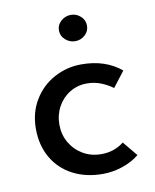

<svg xmlns="http://www.w3.org/2000/svg" viewBox="-75 -680 605 748"><g transform="rotate(-10 228.0 -306.0)"><path d="M272 10Q205 10 153.5 -17Q102 -44 73.5 -93.5Q45 -143 45 -208Q45 -272 75 -321.5Q105 -371 155 -398Q205 -425 263 -425Q358 -425 420 -373L373 -312Q353 -327 327 -337.5Q301 -348 271 -348Q234 -348 203.5 -329.5Q173 -311 155.5 -279Q138 -247 138 -208Q138 -169 156.5 -137Q175 -105 207 -86Q239 -67 280 -67Q331 -67 369 -97L417 -39Q389 -16 350.5 -3Q312 10 272 10ZM256 -622Q278 -622 294.5 -607Q311 -592 311 -570Q311 -548 294.5 -533Q278 -518 256 -518Q234 -518 217 -533Q200 -548 200 -570Q200 -592 217 -607Q234 -622 256 -622Z"/></g></svg>

Font: Josefin Sans
Style: Regular
Weight: 400
Designer: Santiago Orozco
Foundry: Typemade
Version: Version 2.000